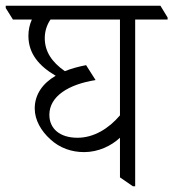

<svg xmlns="http://www.w3.org/2000/svg" viewBox="-51 -643 604 669"><path d="M242 -113C292 -113 337 -135 367 -163V-25L412 6H420V-575H533V-582L508 -623H-31V-615L-6 -575H60C52 -557 48 -538 48 -518C48 -456 85 -413 143 -379C98 -353 70 -314 70 -265C70 -224 93 -186 124 -158C157 -127 199 -113 242 -113ZM121 -243C121 -307 187 -349 282 -364L249 -416C223 -411 197 -404 175 -395C129 -427 105 -464 105 -510C105 -534 112 -556 125 -575H367V-241C327 -194 275 -163 219 -163C157 -163 121 -195 121 -243Z"/></svg>

Font: Noto Serif Devanagari SemiCondensed Light
Style: Regular
Weight: 300
Width: 4
Designer: Universal Thirst, Indian Type Foundry and the Monotype Design Team
Foundry: Monotype Imaging Inc.
Version: Version 2.004